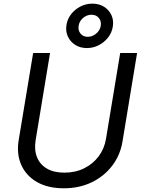

<svg xmlns="http://www.w3.org/2000/svg" viewBox="-20 -1017 779 1049"><path d="M328.6 11.7Q241.2 11.7 181.6 -22.7Q122.1 -57.1 95.9 -116.7Q69.8 -176.3 82 -251L161.1 -727.5H253.4L174.8 -252Q166 -198.7 182.1 -158.4Q198.2 -118.2 236.3 -95.9Q274.4 -73.7 332 -73.7Q392.1 -73.7 440.2 -97.7Q488.3 -121.6 519.3 -163.3Q550.3 -205.1 559.1 -258.3L636.7 -727.5H729L649.4 -244.6Q637.2 -169.4 593 -111.6Q548.8 -53.7 481 -21Q413.1 11.7 328.6 11.7ZM454.6 -754.4Q418 -754.4 390.6 -772Q363.3 -789.6 350.3 -818.6Q337.4 -847.7 343.3 -881.8Q348.6 -914.1 369.1 -940.2Q389.6 -966.3 419.9 -981.7Q450.2 -997.1 484.4 -997.1Q521.5 -997.1 548.6 -980Q575.7 -962.9 588.9 -934.1Q602.1 -905.3 596.2 -870.6Q590.8 -837.9 570.1 -811.5Q549.3 -785.2 519 -769.8Q488.8 -754.4 454.6 -754.4ZM459.5 -815.9Q483.9 -815.9 504.6 -832.8Q525.4 -849.6 530.3 -875Q534.7 -900.4 520.3 -918.5Q505.9 -936.5 480 -936.5Q454.6 -936.5 434.1 -919.2Q413.6 -901.9 409.7 -876.5Q405.3 -851.6 419.7 -833.7Q434.1 -815.9 459.5 -815.9Z"/></svg>

Font: Inter 16pt
Style: Italic
Weight: 400
Italic angle: -9.3988°
Version: Version 4.001;git-66647c0bb